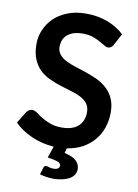

<svg xmlns="http://www.w3.org/2000/svg" viewBox="-98 -795 744 1037"><g transform="rotate(10 274.0 -276.5)"><path d="M499 -654.8 465.3 -591.3Q459.5 -580.6 453.1 -576.7Q446.3 -571.3 436 -571.3Q425.8 -571.3 413.6 -579.6Q393.1 -591.8 383.8 -596.7Q366.7 -606 344.7 -613.8Q319.8 -621.6 290.5 -621.6Q262.2 -621.6 241.7 -615.2Q221.7 -608.9 206.5 -596.2Q191.4 -583.5 185.1 -567.4Q178.2 -549.3 178.2 -530.3Q178.2 -505.9 192.4 -487.8Q205.6 -471.2 230 -459Q254.4 -446.8 283.7 -437.5Q285.2 -437 345.2 -417.5Q377 -406.2 406.7 -392.6Q435.5 -378.9 460 -356.4Q484.9 -333 498 -303.2Q512.2 -271 512.2 -226.6Q512.2 -185.1 499 -144.5Q486.3 -106.4 460 -75.2Q434.6 -44.9 397.5 -23.9Q359.9 -3.4 312 3.9L304.7 30.3Q351.6 41 370.6 60.1Q389.6 79.1 389.6 105Q389.6 121.6 380.9 135.7Q371.6 149.4 356 158.7Q340.3 167.5 316.9 172.9Q293 178.2 267.6 178.2Q250 178.2 229.5 174.8Q214.4 172.9 193.8 167L205.6 128.4Q208.5 117.2 220.2 117.2Q228 117.2 235.4 120.6Q244.1 124.5 259.3 124.5Q276.9 124.5 284.7 118.2Q292.5 112.3 292.5 103Q292.5 88.4 274.4 82Q252 74.7 219.2 70.3L240.7 7.3Q208 4.9 178.7 -2Q147.9 -9.3 119.6 -22Q90.8 -34.2 66.9 -50.3Q42 -66.9 22.9 -86.9L62.5 -151.4Q68.4 -158.7 75.7 -163.6Q84 -168 92.3 -168Q105.5 -168 119.6 -158.2Q140.1 -143.1 153.8 -134.8Q176.8 -121.1 201.2 -112.3Q227.5 -102.1 265.1 -102.1Q323.2 -102.1 354 -129.4Q385.7 -156.7 385.7 -207.5Q385.7 -235.4 371.6 -253.9Q358.4 -271.5 333.5 -284.7Q307.1 -297.9 279.8 -305.2Q275.4 -306.2 219.2 -323.7Q190.9 -332.5 158.2 -347.7Q127 -362.3 104.5 -383.8Q81.1 -406.7 66.9 -440.4Q52.7 -474.6 52.7 -523.4Q52.7 -564.5 68.4 -600.6Q85 -638.7 113.8 -667Q142.6 -695.3 188 -713.4Q231.9 -731 289.1 -731Q354.5 -731 407.2 -710.9Q460.9 -690.4 499 -654.8Z"/></g></svg>

Font: Lato-SemiBold
Style: Bold
Weight: 500
Designer: Lukasz Dziedzic with Adam Twardoch and Botio Nikoltchev
Foundry: tyPoland Lukasz Dziedzic
Version: ""